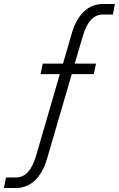

<svg xmlns="http://www.w3.org/2000/svg" viewBox="-99 -730 598 966"><path d="M-79 216H-20C54 216 109 165 137 71L262 -357H373L384 -410H277L317 -546C339 -622 372 -657 420 -657H469L479 -710H420C346 -710 291 -659 263 -565L218 -410H116L105 -357H202L83 52C61 128 28 163 -20 163H-69Z"/></svg>

Font: Uncut Sans Light Italic
Style: Regular
Weight: 300
Italic angle: -11°
Designer: Kasper Nordkvist
Foundry: UNCUT.wtf
Version: Version 1.304;Glyphs 3.2 (3246)